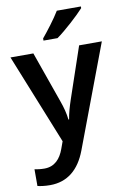

<svg xmlns="http://www.w3.org/2000/svg" viewBox="-106 -829 760 1132"><g transform="rotate(-10 273.5 -263.0)"><path d="M461 -756V-766H317C290 -721 240 -656 209 -619V-606H293C343 -641 428 -719 461 -756ZM0 -542 217 -2 201 42C181 97 146 138 84 138C61 138 39 135 25 132V232C43 236 67 240 100 240C204 240 275 180 316 72L547 -542H411L307 -236C294 -197 282 -156 277 -122H273C269 -160 259 -197 245 -236L137 -542Z"/></g></svg>

Font: Noto Sans Bengali SemiBold
Style: Regular
Weight: 600
Designer: Jelle Bosma - Monotype Design Team
Foundry: Monotype Imaging Inc.
Version: Version 2.003